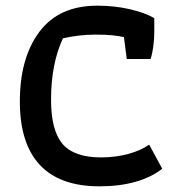

<svg xmlns="http://www.w3.org/2000/svg" viewBox="-20 -648 630 677"><path d="M50 -290Q50 -444 119 -536Q188 -628 323 -628Q384 -628 438 -615.5Q492 -603 524 -584V-534Q524 -510 520.5 -484Q517 -458 511 -440H427L417 -517Q380 -526 317 -526Q261 -526 202 -513Q160 -423 160 -296Q160 -188 200.5 -140.5Q241 -93 336 -93Q387 -93 431.5 -105Q476 -117 506 -138L552 -53Q514 -23 458 -7Q402 9 331 9Q191 9 120.5 -66.5Q50 -142 50 -290Z"/></svg>

Font: Athiti SemiBold
Style: Regular
Weight: 600
Designer: CadsonDemak Team
Foundry: CadsonDemak
Version: Version 1.032